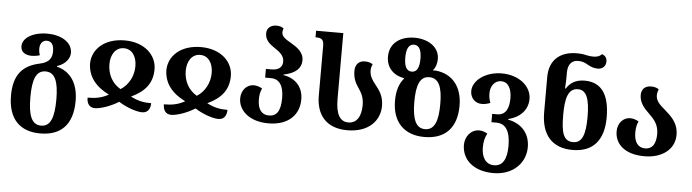

<svg xmlns="http://www.w3.org/2000/svg" viewBox="-56 -1029 5544 1539"><g transform="rotate(5 2716.0 -260.0)"><path d="M301 253C466 253 562 161 562 -30C562 -179 494 -265 389 -292V-297C456 -318 491 -367 491 -411C491 -499 397 -549 291 -549C171 -549 91 -496 91 -431C91 -381 132 -361 178 -361C198 -361 227 -365 244 -371C240 -382 235 -402 235 -424C235 -463 255 -492 290 -492C328 -492 347 -463 347 -414C347 -362 330 -321 248 -304C115 -276 42 -198 42 -30C42 161 140 253 301 253ZM303 190C226 190 198 115 198 -30C198 -173 225 -246 302 -246C378 -246 407 -173 407 -30C407 115 379 190 303 190Z M720 13C759 13 839 -10 911 -55C981 -10 1061 13 1100 13C1149 13 1166 -24 1167 -66C1110 -66 1065 -72 1001 -105C1114 -158 1170 -229 1170 -339C1170 -453 1072 -549 913 -549C747 -549 651 -453 651 -339C654 -235 714 -159 823 -105C765 -73 715 -66 655 -66C655 -22 674 13 720 13ZM912 -157C843 -197 806 -267 806 -350C806 -424 843 -486 911 -486C979 -486 1015 -425 1015 -350C1015 -271 977 -198 912 -157Z M1334 13C1373 13 1453 -10 1525 -55C1595 -10 1675 13 1714 13C1763 13 1780 -24 1781 -66C1724 -66 1679 -72 1615 -105C1728 -158 1784 -229 1784 -339C1784 -453 1686 -549 1527 -549C1361 -549 1265 -453 1265 -339C1268 -235 1328 -159 1437 -105C1379 -73 1329 -66 1269 -66C1269 -22 1288 13 1334 13ZM1526 -157C1457 -197 1420 -267 1420 -350C1420 -424 1457 -486 1525 -486C1593 -486 1629 -425 1629 -350C1629 -271 1591 -198 1526 -157Z M2115 13C2280 13 2363 -79 2363 -201C2363 -301 2300 -368 2203 -383V-387C2300 -406 2345 -451 2345 -513C2345 -582 2288 -617 2237 -647C2199 -669 2165 -690 2165 -723C2165 -734 2167 -744 2172 -755C2158 -766 2141 -773 2113 -773C2071 -773 2036 -749 2036 -705C2036 -648 2075 -620 2114 -593C2153 -567 2192 -540 2192 -491C2192 -445 2161 -420 2105 -420H2059V-350H2105C2172 -350 2209 -300 2209 -200C2209 -92 2176 -50 2115 -50C2057 -50 2024 -92 2024 -171C2024 -207 2029 -233 2042 -261C2022 -273 1997 -281 1974 -281C1918 -281 1874 -233 1874 -167C1874 -68 1966 13 2115 13Z M2751 13C2923 13 3012 -87 3012 -205C3012 -287 2976 -331 2943 -373C2918 -404 2896 -436 2896 -482C2896 -499 2900 -515 2908 -531C2894 -542 2874 -549 2844 -549C2797 -549 2767 -518 2767 -467C2767 -402 2789 -366 2812 -332C2835 -297 2857 -262 2857 -199C2857 -106 2821 -50 2754 -50C2690 -50 2652 -102 2652 -230V-760H2433V-707H2438C2487 -707 2500 -689 2500 -644V-243C2500 -89 2582 13 2751 13Z M3371 13C3540 13 3631 -85 3631 -261C3631 -420 3545 -513 3417 -525C3409 -526 3399 -525 3395 -524L3394 -527C3414 -548 3425 -584 3425 -618C3425 -720 3328 -773 3226 -773C3116 -773 3025 -717 3025 -604C3025 -510 3088 -456 3169 -442V-439C3131 -395 3112 -337 3112 -256C3112 -85 3209 13 3371 13ZM3225 -500C3180 -500 3164 -544 3164 -609C3164 -672 3180 -717 3225 -717C3270 -717 3286 -672 3286 -609C3286 -544 3270 -500 3225 -500ZM3371 -50C3296 -50 3267 -125 3267 -261C3267 -397 3295 -468 3370 -468C3447 -468 3476 -397 3476 -261C3476 -125 3448 -50 3371 -50Z M3947 253C4107 253 4205 148 4205 23C4205 -102 4122 -167 4029 -184V-189C4122 -211 4185 -275 4185 -364C4185 -463 4089 -549 3946 -549C3818 -549 3714 -474 3714 -387C3714 -333 3751 -291 3808 -291C3829 -291 3851 -296 3875 -305C3865 -334 3861 -350 3861 -384C3861 -434 3891 -486 3946 -486C4006 -486 4032 -429 4032 -356C4032 -275 4006 -219 3937 -219H3897V-152H3937C4011 -152 4050 -94 4050 25C4050 134 4016 190 3947 190C3880 190 3846 133 3846 57C3846 6 3854 -23 3872 -58C3848 -72 3826 -78 3805 -78C3740 -78 3693 -19 3693 47C3693 169 3791 253 3947 253Z M4563 13C4727 13 4814 -85 4814 -270C4814 -449 4752 -549 4613 -549C4538 -549 4495 -517 4467 -473H4461C4464 -505 4465 -550 4465 -573V-603C4465 -668 4497 -702 4547 -702C4581 -702 4604 -692 4627 -678C4650 -665 4676 -654 4708 -654C4738 -654 4773 -671 4773 -718C4773 -747 4757 -764 4733 -773C4713 -751 4688 -747 4663 -747C4645 -747 4629 -749 4611 -753C4588 -759 4564 -762 4530 -762C4406 -762 4311 -697 4311 -552V-269C4311 -83 4402 13 4563 13ZM4563 -50C4484 -50 4465 -118 4465 -262C4465 -389 4484 -476 4566 -476C4635 -476 4661 -403 4661 -261C4661 -119 4635 -50 4563 -50Z M5142 13C5280 13 5384 -60 5384 -179C5384 -280 5321 -330 5269 -376C5231 -408 5199 -438 5199 -482C5199 -499 5203 -515 5210 -531C5196 -542 5176 -549 5147 -549C5099 -549 5070 -520 5070 -474C5070 -409 5112 -367 5153 -327C5192 -289 5229 -248 5229 -174C5229 -96 5201 -50 5142 -50C5084 -50 5053 -95 5053 -169C5053 -206 5058 -233 5071 -261C5051 -273 5026 -281 5003 -281C4947 -281 4903 -233 4903 -167C4903 -67 4981 13 5142 13Z"/></g></svg>

Font: Noto Serif Georgian Bold
Style: Regular
Weight: 700
Designer: Monotype Design Team, Akaki Razmadze
Foundry: Google LLC
Version: Version 2.003